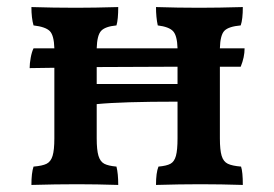

<svg xmlns="http://www.w3.org/2000/svg" viewBox="-20 -522 777 544"><path d="M663 -50Q668 -35 668 2Q606 0 548 0Q490 0 422 2Q422 -33 429 -50Q452 -52 463 -58Q474 -64 478.5 -80.5Q483 -97 483 -130V-234Q325 -234 254 -227V-130Q254 -97 259 -80.5Q264 -64 275.5 -58Q287 -52 310 -50Q315 -30 315 2Q253 0 199 0Q137 0 69 2Q69 -32 75 -50Q100 -52 112 -58Q124 -64 129 -80.5Q134 -97 134 -130V-330L64 -329Q64 -342 67 -358.5Q70 -375 75 -385H134Q133 -422 121 -434Q109 -446 75 -450Q69 -471 69 -502Q131 -500 196 -500Q247 -500 315 -502Q315 -467 310 -450Q278 -447 266.5 -434.5Q255 -422 254 -385H483Q482 -421 470.5 -433.5Q459 -446 427 -450Q422 -473 422 -502Q484 -500 545 -500Q598 -500 668 -502Q668 -467 662 -450Q628 -447 616 -435Q604 -423 603 -385H673Q673 -360 662 -333H603V-130Q603 -97 608 -80.5Q613 -64 625.5 -58Q638 -52 663 -50ZM483 -284V-333L254 -332V-284Z"/></svg>

Font: Vollkorn SC SemiBold
Style: Regular
Weight: 600
Designer: Friedrich Althausen
Foundry: Friedrich Althausen
Version: Version 4.015